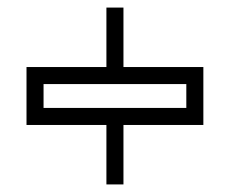

<svg xmlns="http://www.w3.org/2000/svg" viewBox="-20 -586 607 507"><path d="M517 -409V-256H306V-99H261V-256H50V-409H261V-566H306V-409ZM472 -364H95V-301H472Z"/></svg>

Font: Geostar
Style: Regular
Weight: 400
Designer: Joe Prince
Foundry: Joe Prince
Version: Version 1.002